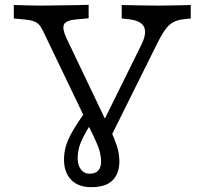

<svg xmlns="http://www.w3.org/2000/svg" viewBox="-20 -592 848 805"><path d="M362.1 192.7Q308.1 192.7 278.2 161.7Q248.4 130.6 248.4 77.4Q248.4 51.6 254.8 25.8Q261.3 0 281 -35.9Q300.8 -71.8 341.1 -128.2L367.7 -83.9Q341.9 -42.7 328.2 -15.3Q314.5 12.1 310.1 32.3Q305.6 52.4 305.6 71.8Q305.6 100 319 118.1Q332.3 136.3 356.5 136.3Q379.8 136.3 391.9 123Q404 109.7 404 85.5Q404 69.4 399.2 47.6Q394.4 25.8 373.4 -18.5L412.1 -110.5Q442.7 -50.8 457.3 -14.9Q471.8 21 476.2 42.7Q480.6 64.5 480.6 83.9Q480.6 134.7 452.4 163.7Q424.2 192.7 362.1 192.7ZM382.3 0 170.2 -441.9Q159.7 -465.3 150.8 -479.4Q141.9 -493.5 126.6 -500.8Q111.3 -508.1 80.6 -510.5L37.9 -514.5V-571Q50 -571 69.8 -570.2Q89.5 -569.4 111.7 -569Q133.9 -568.5 152.4 -568.5H150H146.8Q169.4 -568.5 195.6 -569Q221.8 -569.4 249.2 -569.8Q276.6 -570.2 302.8 -570.6Q329 -571 351.6 -571.8V-515.3L298.4 -510.5Q256.5 -506.5 248.4 -489.5Q240.3 -472.6 257.3 -434.7L432.3 -68.5L404 -62.9L571.8 -402.4Q596.8 -452.4 583.9 -479Q571 -505.6 520.2 -511.3L490.3 -514.5V-571Q526.6 -570.2 566.9 -569.4Q607.3 -568.5 646.8 -568.5Q681.5 -568.5 715.7 -569.4Q750 -570.2 779.8 -571V-514.5L756.5 -512.1Q728.2 -509.7 709.3 -500.4Q690.3 -491.1 674.6 -470.2Q658.9 -449.2 639.5 -410.5L435.5 0Z"/></svg>

Font: Playfair 5pt SemiExpanded Light
Style: Regular
Weight: 300
Width: 6
Designer: Claus Eggers Sørensen
Foundry: Claus Eggers Sørensen
Version: Version 2.203